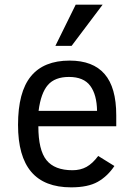

<svg xmlns="http://www.w3.org/2000/svg" viewBox="-20 -786 568 821"><path d="M144 -246.1Q144 -144.5 178.7 -101.3Q213.4 -58.1 290 -58.1Q324.2 -58.1 350.1 -72.5Q376 -86.9 399.9 -119.1L469.2 -76.2Q439.9 -32.2 397.9 -8.5Q356 15.1 284.2 15.1Q169.9 15.1 113.5 -51.3Q57.1 -117.7 57.1 -252Q57.1 -392.6 112.1 -459.7Q167 -526.9 277.8 -526.9Q377.4 -526.9 427.2 -469.5Q477.1 -412.1 477.1 -293V-246.1ZM395 -312Q394 -380.9 366 -418.9Q337.9 -457 274.9 -457Q214.8 -457 184.8 -422.6Q154.8 -388.2 145 -312ZM286.1 -589.8H216.8L303.7 -766.1H418.9Z"/></svg>

Font: ClearSansRegular
Style: Regular
Weight: 400
Foundry: Intel Corporation
Version: Version 1.00